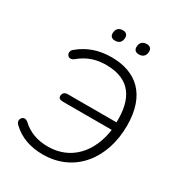

<svg xmlns="http://www.w3.org/2000/svg" viewBox="-207 -1024 1083 1166"><g transform="rotate(30 335.0 -440.5)"><path d="M267 8C488 8 624 -168 624 -399C624 -615 509 -713 336 -713C248 -713 175 -688 111 -635C78 -610 106 -562 143 -588C205 -640 265 -656 331 -656C503 -656 563 -548 558 -385H216C196 -385 184 -375 182 -356C180 -339 192 -331 213 -331H556C533 -165 430 -49 270 -49C197 -49 137 -70 87 -117C52 -147 19 -99 50 -72C107 -17 181 8 267 8ZM469 -810C498 -810 515 -827 515 -857C515 -877 503 -889 480 -889C451 -889 434 -872 434 -842C434 -822 446 -810 469 -810ZM302 -810C331 -810 347 -827 347 -857C347 -877 335 -889 313 -889C284 -889 267 -872 267 -842C267 -822 279 -810 302 -810Z"/></g></svg>

Font: SN Pro Light
Style: Italic
Weight: 300
Italic angle: -8.99998°
Designer: Tobias Whetton
Foundry: Supernotes
Version: Version 1.001;Glyphs 3.2 (3249)